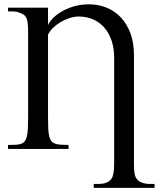

<svg xmlns="http://www.w3.org/2000/svg" viewBox="-20 -698 765 900"><path d="M607.9 64.9Q607.9 81.1 608.4 92.8Q608.9 104.5 610.4 113.3Q611.8 122.1 614.3 128.4Q616.7 134.8 620.6 140.1Q629.4 152.8 646.2 158.4Q663.1 164.1 680.7 164.1H704.6V182.6H419.4V164.1H443.8Q484.4 164.1 502.4 140.1Q507.8 133.3 511.5 115.7Q515.1 98.1 515.1 69.8V-428.2Q515.1 -472.7 502.9 -508.3Q490.7 -543.9 468.8 -568.8Q446.8 -593.8 416.3 -607.2Q385.7 -620.6 349.1 -620.6Q327.6 -620.6 304.9 -613Q282.2 -605.5 262.5 -593.5Q242.7 -581.5 227.3 -566.2Q211.9 -550.8 205.1 -535.2V-148.9Q205.1 -118.2 206.1 -96.4Q207 -74.7 210.4 -60.3Q213.9 -45.9 220.2 -37.6Q226.6 -29.3 237.1 -25.1Q247.6 -21 263.4 -19.8Q279.3 -18.6 301.3 -18.6V0H17.6V-18.6Q38.6 -18.6 53.7 -19.3Q68.8 -20 79.3 -23.9Q89.8 -27.8 96.2 -36.1Q102.5 -44.4 106 -58.8Q109.4 -73.2 110.6 -95.2Q111.8 -117.2 111.8 -148.9V-539.1Q111.8 -559.1 111.1 -572.8Q110.4 -586.4 108.9 -595.7Q107.4 -605 104.7 -611.1Q102.1 -617.2 98.1 -622.6Q94.7 -627 88.1 -630.9Q81.5 -634.8 73.5 -637.9Q65.4 -641.1 57.1 -642.8Q48.8 -644.5 41.5 -644.5H17.6V-662.1H205.1V-579.6Q208.5 -590.8 223.4 -607.7Q238.3 -624.5 262.9 -640.1Q287.6 -655.8 321.5 -666.7Q355.5 -677.7 397.5 -677.7Q442.4 -677.7 481 -661.6Q519.5 -645.5 547.6 -615.2Q575.7 -585 591.8 -540.8Q607.9 -496.6 607.9 -440.9Z"/></svg>

Font: Doulos SIL Compact
Style: Regular
Weight: 400
Designer: Walt Agee, Victor Gaultney, Peter Martin, Debbi Hosken
Foundry: SIL International
Version: Version 4.110; 2011; Maintenance release ; LnSpcTght